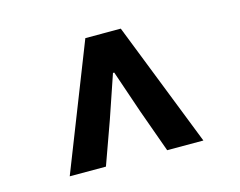

<svg xmlns="http://www.w3.org/2000/svg" viewBox="-65 -765 731 585"><g transform="rotate(-15 300.0 -473.0)"><path d="M89.2 -275.6H203.4L251.9 -410.6L298 -545.8H302L348.1 -410.6L396.6 -275.6H510.8L355.9 -670H244.1L89.2 -275.6Z"/></g></svg>

Font: Source Code Variable
Style: Italic
Weight: 400
Italic angle: -11°
Monospace: yes
Designer: Paul D. Hunt, Teo Tuominen
Foundry: Adobe Systems Incorporated
Version: Version 1.005;PS 1.0;hotconv 16.6.54;makeotf.lib2.5.65590